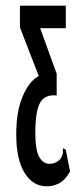

<svg xmlns="http://www.w3.org/2000/svg" viewBox="-20 -477 290 674"><path d="M144 177Q95 177 66 129.5Q37 82 37 -6Q37 -85 59.5 -138.5Q82 -192 116 -210L50 -381V-457H211V-378H121L179 -218V-142Q137 -146 120.5 -116Q104 -86 104 -11Q104 51 118 74.5Q132 98 153 98Q177 98 193 80Q199 69 200.5 62.5Q202 56 200 49L203 43L211 49L226 125Q209 155 188.5 166Q168 177 144 177Z"/></svg>

Font: Inconsolata UltraCondensed Bold
Style: Regular
Weight: 700
Width: 1
Monospace: yes
Designer: Raph Levien, Cyreal, Brenton Simpson
Foundry: Raph Levien, Cyreal, Google
Version: Version 3.001; ttfautohint (v1.8.2.53-6de2)